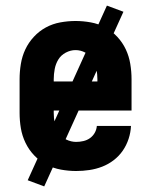

<svg xmlns="http://www.w3.org/2000/svg" viewBox="-20 -603 540 686"><path d="M252 8Q225 8 197.5 3Q170 -2 145.5 -15Q121 -28 102 -48Q83 -68 71 -93Q59 -118 54.5 -145Q50 -172 50 -200V-320Q50 -347 54.5 -374.5Q59 -402 70.5 -426.5Q82 -451 101 -471.5Q120 -492 144 -505Q168 -518 195.5 -523Q223 -528 250 -528Q277 -528 304.5 -523Q332 -518 356 -505Q380 -492 399 -471.5Q418 -451 429.5 -426.5Q441 -402 445.5 -374.5Q450 -347 450 -320V-208H172V-200Q172 -181 175.5 -162.5Q179 -144 189 -128.5Q199 -113 216.5 -104.5Q234 -96 252 -96Q265 -96 278 -99Q291 -102 301.5 -109.5Q312 -117 318.5 -128.5Q325 -140 326 -153H448Q447 -130 439.5 -107Q432 -84 418.5 -64.5Q405 -45 386 -30.5Q367 -16 345 -7.5Q323 1 299.5 4.5Q276 8 252 8ZM172 -312H328V-320Q328 -338 324.5 -356.5Q321 -375 311.5 -390.5Q302 -406 285 -415Q268 -424 250 -424Q232 -424 215 -415Q198 -406 188.5 -390.5Q179 -375 175.5 -356.5Q172 -338 172 -320ZM138 63 79 41 362 -583 421 -561Z"/></svg>

Font: Iosevka SS04 Extrabold
Style: Regular
Weight: 800
Monospace: yes
Designer: Belleve Invis
Foundry: Belleve Invis
Version: Version 19.0.0; ttfautohint (v1.8.4)